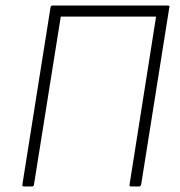

<svg xmlns="http://www.w3.org/2000/svg" viewBox="-20 -675 650 695"><path d="M67 0Q60 0 61 -7L163 -649Q165 -655 171 -655H587Q595 -655 593 -649L491 -7Q489 0 484 0H454Q448 0 449 -7L545 -615H200L103 -7Q102 0 96 0Z"/></svg>

Font: Sofia Sans Semi Condensed ExtraLight
Style: Italic
Weight: 250
Italic angle: -9°
Version: Version 4.100